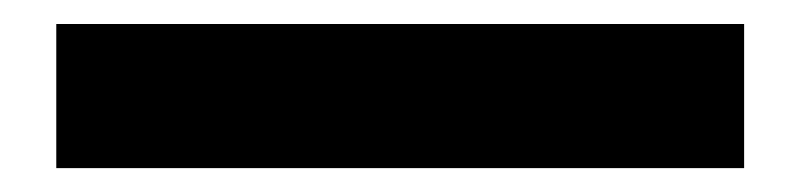

<svg xmlns="http://www.w3.org/2000/svg" viewBox="-20 -20 667 160"><path d="M26.9 0H600.1V120.1H26.9Z"/></svg>

Font: Overused Grotesk ExtraBold
Style: Regular
Weight: 800
Version: Version 0.002